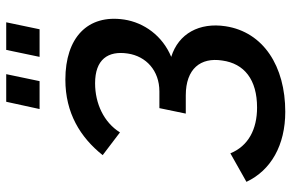

<svg xmlns="http://www.w3.org/2000/svg" viewBox="-184 -768 960 633"><g transform="rotate(-90 296.5 -452.0)"><path d="M253 -802H345L368 -912H277ZM425 -802H516L539 -912H448ZM244 8C394 8 507 -64 526 -189C539 -275 502 -344 425 -368C495 -397 538 -458 548 -523C566 -644 488 -717 350 -717C240 -717 160 -668 101 -594L176 -537C209 -590 271 -619 338 -619C416 -619 446 -577 436 -511C427 -451 380 -407 311 -407H256L238 -320H298C386 -320 424 -271 413 -200C403 -127 350 -85 258 -85C186 -85 131 -114 107 -173L13 -120C51 -39 134 8 244 8Z"/></g></svg>

Font: FIGSv2-sans-serif SmBold Italic
Style: Regular
Weight: 600
Italic angle: -12°
Designer: Matt McInerney, Pablo Impallari, Rodrigo Fuenzalida
Foundry: Matt McInerney, Pablo Impallari, Rodrigo Fuenzalida
Version: Version 4.020;hotconv 1.0.109;makeotfexe 2.5.65596